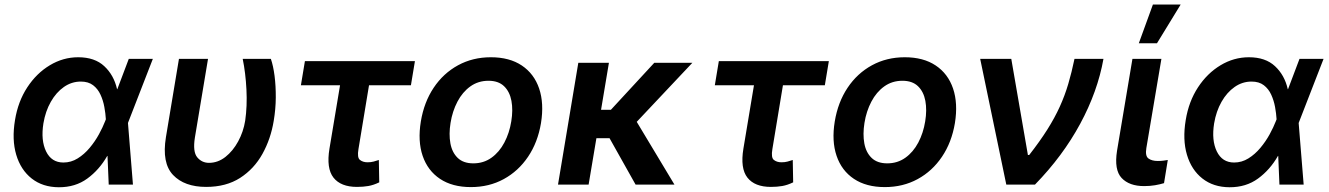

<svg xmlns="http://www.w3.org/2000/svg" viewBox="-20 -801 5765 833"><path d="M235.1 11.4Q165.1 11 117.5 -26.5Q70 -63.9 50.4 -129.6Q30.9 -195.3 45.1 -280.2Q58.2 -360.8 98.4 -422.1Q138.5 -483.3 196.2 -517.9Q253.9 -552.6 319.2 -552.6Q391 -552.6 432.5 -513.8Q474.1 -475.1 487.9 -414.1H489L538.7 -545.5H643.1L536.6 -271.3L535.2 -267.4L556.8 0H451.7L446.4 -124.6H445.3Q410.9 -64.3 358.8 -26.3Q306.8 11.7 235.1 11.4ZM439.3 -283.4Q437.9 -308.6 432.7 -336.8Q427.6 -365.1 416 -390.3Q404.5 -415.5 383.9 -431.3Q363.3 -447.1 330.6 -447.1Q290.8 -447.1 257.3 -423.7Q223.7 -400.2 200.5 -359.4Q177.2 -318.5 168.3 -265.6Q156.6 -192.1 180 -144Q203.5 -95.9 255 -95.9Q288.4 -95.9 317.1 -113.8Q345.9 -131.7 369.1 -159.6Q392.4 -187.5 409.3 -218.4Q426.1 -249.3 436.1 -275.2Z M756.4 -545.5H882.5L825.6 -204.5Q815.7 -142.4 835.8 -118.4Q855.8 -94.5 886.7 -94.5Q925.4 -94.5 958.1 -120.2Q990.8 -146 1013.3 -187.5Q1035.9 -229 1043.7 -277Q1052.9 -340.6 1049.2 -412.6Q1045.5 -484.7 1033 -545.5H1155.2Q1165.5 -515.6 1171.2 -471.9Q1176.8 -428.3 1176.5 -377.8Q1176.1 -327.4 1167.6 -277Q1154.8 -198.5 1118.6 -133.3Q1082.4 -68.2 1021.7 -29.1Q960.9 9.9 874.3 9.9Q780.2 9.9 730.8 -41.9Q681.5 -93.8 699.9 -206Z M1780.2 -535.9 1762.8 -431.1H1581L1535.2 -154.1Q1528.8 -117.2 1541.7 -107.1Q1554.7 -96.9 1574.6 -96.9Q1589.8 -96.9 1601.2 -100.1Q1612.6 -103.3 1623.6 -106.9L1625.4 -9.9Q1600.5 2.1 1578.1 6Q1555.8 9.9 1528.8 9.9Q1458.5 9.9 1426.8 -30.4Q1395.2 -70.7 1409.4 -156.2L1455.3 -431.1H1285.5L1302.9 -535.9Z M2023.1 10.7Q1942.5 10.7 1889 -25Q1835.6 -60.7 1813.7 -124.8Q1791.9 -188.9 1805.8 -273.8Q1819.6 -357.6 1861.5 -420.3Q1903.4 -483 1967.2 -517.8Q2030.9 -552.6 2109.7 -552.6Q2190.3 -552.6 2243.8 -516.9Q2297.2 -481.2 2319.1 -416.9Q2340.9 -352.6 2327.1 -267Q2313.2 -183.6 2271.1 -121.1Q2229 -58.6 2165.5 -24Q2101.9 10.7 2023.1 10.7ZM2033.4 -92.3Q2078.1 -92.3 2112.2 -116.7Q2146.3 -141 2168.1 -182.4Q2190 -223.7 2198.2 -274.5Q2206.3 -323.5 2198.9 -363.5Q2191.4 -403.4 2166.9 -427Q2142.4 -450.6 2099.4 -450.6Q2054.7 -450.6 2020.6 -426.1Q1986.5 -401.6 1964.7 -360.1Q1942.8 -318.5 1934.7 -267.8Q1926.8 -218.8 1934.1 -179Q1941.4 -139.2 1965.9 -115.8Q1990.4 -92.3 2033.4 -92.3Z M2621.8 -528.4 2587.7 -324.6H2630.3L2818.5 -528.4H2983.7L2742.5 -272.4L2906.2 0H2737.6L2624.6 -201.3H2567.5L2533.7 0H2400.9L2489 -528.4Z M3576 -535.9 3558.6 -431.1H3376.8L3331 -154.1Q3324.6 -117.2 3337.5 -107.1Q3350.5 -96.9 3370.4 -96.9Q3385.7 -96.9 3397 -100.1Q3408.4 -103.3 3419.4 -106.9L3421.2 -9.9Q3396.3 2.1 3373.9 6Q3351.6 9.9 3324.6 9.9Q3254.3 9.9 3222.7 -30.4Q3191.1 -70.7 3205.3 -156.2L3251.1 -431.1H3081.3L3098.7 -535.9Z M3818.9 10.7Q3738.3 10.7 3684.8 -25Q3631.4 -60.7 3609.6 -124.8Q3587.7 -188.9 3601.6 -273.8Q3615.4 -357.6 3657.3 -420.3Q3699.2 -483 3763 -517.8Q3826.7 -552.6 3905.5 -552.6Q3986.2 -552.6 4039.6 -516.9Q4093 -481.2 4114.9 -416.9Q4136.7 -352.6 4122.9 -267Q4109 -183.6 4066.9 -121.1Q4024.9 -58.6 3961.3 -24Q3897.7 10.7 3818.9 10.7ZM3829.2 -92.3Q3873.9 -92.3 3908 -116.7Q3942.1 -141 3964 -182.4Q3985.8 -223.7 3994 -274.5Q4002.1 -323.5 3994.7 -363.5Q3987.2 -403.4 3962.7 -427Q3938.2 -450.6 3895.2 -450.6Q3850.5 -450.6 3816.4 -426.1Q3782.3 -401.6 3760.5 -360.1Q3738.6 -318.5 3730.5 -267.8Q3722.7 -218.8 3729.9 -179Q3737.2 -139.2 3761.7 -115.8Q3786.2 -92.3 3829.2 -92.3Z M4345.9 0 4232.6 -545.5H4367.5L4439.6 -128.6H4445.3Q4491.8 -188.2 4524 -239.2Q4556.1 -290.1 4577.9 -338.2Q4599.8 -386.4 4614.7 -436.8Q4629.6 -487.2 4641.7 -545.5H4767.4Q4742.2 -404.1 4666.5 -264Q4590.9 -123.9 4470.2 0Z M4893.1 -545.5H5018.8L4953.5 -158.7Q4947.8 -124.3 4962.5 -113.5Q4977.3 -102.6 5003.2 -102.6Q5016 -102.6 5027.2 -104Q5038.4 -105.5 5046.5 -106.9L5030.2 -6.4Q5012.8 -1.1 4990.9 2.7Q4969.1 6.4 4943.9 6.4Q4879.3 6.4 4846.2 -28.8Q4813.2 -63.9 4826.3 -147ZM4920.8 -613.3 4981.9 -781.2H5102.3L4999.6 -613.3Z M5314.3 11.4Q5244.3 11 5196.7 -26.5Q5149.1 -63.9 5129.6 -129.6Q5110.1 -195.3 5124.3 -280.2Q5137.4 -360.8 5177.6 -422.1Q5217.7 -483.3 5275.4 -517.9Q5333.1 -552.6 5398.4 -552.6Q5470.2 -552.6 5511.7 -513.8Q5553.3 -475.1 5567.1 -414.1H5568.2L5617.9 -545.5H5722.3L5615.8 -271.3L5614.3 -267.4L5636 0H5530.9L5525.6 -124.6H5524.5Q5490.1 -64.3 5438 -26.3Q5386 11.7 5314.3 11.4ZM5518.5 -283.4Q5517 -308.6 5511.9 -336.8Q5506.7 -365.1 5495.2 -390.3Q5483.7 -415.5 5463.1 -431.3Q5442.5 -447.1 5409.8 -447.1Q5370 -447.1 5336.5 -423.7Q5302.9 -400.2 5279.7 -359.4Q5256.4 -318.5 5247.5 -265.6Q5235.8 -192.1 5259.2 -144Q5282.7 -95.9 5334.2 -95.9Q5367.5 -95.9 5396.3 -113.8Q5425.1 -131.7 5448.3 -159.6Q5471.6 -187.5 5488.5 -218.4Q5505.3 -249.3 5515.3 -275.2Z"/></svg>

Font: Inter UI Semi Bold
Style: Italic
Weight: 600
Italic angle: -9.39999°
Designer: Rasmus Andersson
Foundry: rsms
Version: 3.2;8d6f07862